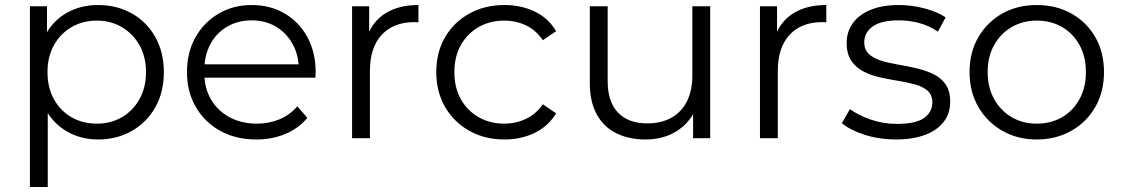

<svg xmlns="http://www.w3.org/2000/svg" viewBox="-20 -550 4459 764"><path d="M370 5Q302 5 247 -26.5Q192 -58 159.5 -117.5Q127 -177 127 -263Q127 -349 159 -408.5Q191 -468 246 -499Q301 -530 370 -530Q445 -530 504.5 -496.5Q564 -463 598 -402.5Q632 -342 632 -263Q632 -183 598 -123Q564 -63 504.5 -29Q445 5 370 5ZM99 194V-525H167V-367L160 -262L170 -156V194ZM365 -58Q421 -58 465 -83.5Q509 -109 535 -155.5Q561 -202 561 -263Q561 -324 535 -370Q509 -416 465 -442Q421 -468 365 -468Q309 -468 264.5 -442Q220 -416 194.5 -370Q169 -324 169 -263Q169 -202 194.5 -155.5Q220 -109 264.5 -83.5Q309 -58 365 -58Z M1000 5Q918 5 856 -29.5Q794 -64 759 -124.5Q724 -185 724 -263Q724 -341 757.5 -401Q791 -461 849.5 -495.5Q908 -530 981 -530Q1055 -530 1112.5 -496.5Q1170 -463 1203 -402.5Q1236 -342 1236 -263Q1236 -258 1235.5 -252.5Q1235 -247 1235 -241H778V-294H1197L1169 -273Q1169 -330 1144.5 -374.5Q1120 -419 1078 -444Q1036 -469 981 -469Q927 -469 884 -444Q841 -419 817 -374Q793 -329 793 -271V-260Q793 -200 819.5 -154.5Q846 -109 893.5 -83.5Q941 -58 1002 -58Q1050 -58 1091.5 -75Q1133 -92 1163 -127L1203 -81Q1168 -39 1115.5 -17Q1063 5 1000 5Z M1381 0V-525H1449V-382L1442 -407Q1464 -467 1516 -498.5Q1568 -530 1645 -530V-461Q1641 -461 1637 -461.5Q1633 -462 1629 -462Q1546 -462 1499 -411.5Q1452 -361 1452 -268V0Z M1987 5Q1909 5 1847.5 -29.5Q1786 -64 1751 -124.5Q1716 -185 1716 -263Q1716 -342 1751 -402Q1786 -462 1847.5 -496Q1909 -530 1987 -530Q2054 -530 2108 -504Q2162 -478 2193 -426L2140 -390Q2113 -430 2073 -449Q2033 -468 1986 -468Q1930 -468 1885 -442.5Q1840 -417 1814 -371Q1788 -325 1788 -263Q1788 -201 1814 -155Q1840 -109 1885 -83.5Q1930 -58 1986 -58Q2033 -58 2073 -77Q2113 -96 2140 -135L2193 -99Q2162 -48 2108 -21.5Q2054 5 1987 5Z M2549 5Q2482 5 2432 -20Q2382 -45 2354.5 -95Q2327 -145 2327 -220V-525H2398V-228Q2398 -144 2439.5 -101.5Q2481 -59 2556 -59Q2611 -59 2651.5 -81.5Q2692 -104 2713.5 -147Q2735 -190 2735 -250V-525H2806V0H2738V-144L2749 -118Q2724 -60 2671.5 -27.5Q2619 5 2549 5Z M3004 0V-525H3072V-382L3065 -407Q3087 -467 3139 -498.5Q3191 -530 3268 -530V-461Q3264 -461 3260 -461.5Q3256 -462 3252 -462Q3169 -462 3122 -411.5Q3075 -361 3075 -268V0Z M3544 5Q3479 5 3421 -13.5Q3363 -32 3330 -60L3362 -116Q3394 -92 3444 -74.5Q3494 -57 3549 -57Q3624 -57 3657 -80.5Q3690 -104 3690 -143Q3690 -172 3671.5 -188.5Q3653 -205 3623 -213.5Q3593 -222 3556 -228Q3519 -234 3482.5 -242Q3446 -250 3416 -265.5Q3386 -281 3367.5 -308Q3349 -335 3349 -380Q3349 -423 3373 -457Q3397 -491 3443.5 -510.5Q3490 -530 3557 -530Q3608 -530 3659 -516.5Q3710 -503 3743 -481L3712 -424Q3677 -448 3637 -458.5Q3597 -469 3557 -469Q3486 -469 3452.5 -444.5Q3419 -420 3419 -382Q3419 -352 3437.5 -335Q3456 -318 3486.5 -308.5Q3517 -299 3553.5 -293Q3590 -287 3626.5 -278.5Q3663 -270 3693.5 -255.5Q3724 -241 3742.5 -214.5Q3761 -188 3761 -145Q3761 -99 3735.5 -65.5Q3710 -32 3661.5 -13.5Q3613 5 3544 5Z M4105 5Q4029 5 3968.5 -29.5Q3908 -64 3873 -124.5Q3838 -185 3838 -263Q3838 -342 3873 -402Q3908 -462 3968 -496Q4028 -530 4105 -530Q4183 -530 4243.5 -496Q4304 -462 4338.5 -402Q4373 -342 4373 -263Q4373 -185 4338.5 -124.5Q4304 -64 4243 -29.5Q4182 5 4105 5ZM4105 -58Q4162 -58 4206 -83.5Q4250 -109 4275.5 -155.5Q4301 -202 4301 -263Q4301 -325 4275.5 -371Q4250 -417 4206 -442.5Q4162 -468 4106 -468Q4050 -468 4006 -442.5Q3962 -417 3936 -371Q3910 -325 3910 -263Q3910 -202 3936 -155.5Q3962 -109 4006 -83.5Q4050 -58 4105 -58Z"/></svg>

Font: Montserrat Thin
Style: Regular
Weight: 400
Version: Version 9.000